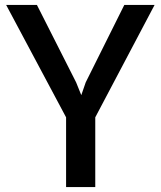

<svg xmlns="http://www.w3.org/2000/svg" viewBox="-20 -763 655 783"><path d="M249.5 0V-284.5L5 -743H130.5L290.5 -427L311.5 -375L329.5 -427L487 -743H610.5L368.5 -284.5V0Z"/></svg>

Font: Merriweather Sans
Style: Regular
Weight: 400
Designer: Eben Sorkin
Foundry: Eben Sorkin
Version: Version 1.008; ttfautohint (v1.7.19-72a1) -l 8 -r 50 -G 200 